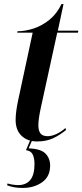

<svg xmlns="http://www.w3.org/2000/svg" viewBox="-20 -687 406 946"><path d="M163 10Q115 10 86 -18Q57 -46 57 -96Q57 -134 69 -191L141 -526H65L66 -533Q104 -533 145.5 -546.5Q187 -560 223.5 -589.5Q260 -619 283 -667H293L265 -536H366L364 -526H262L182 -160Q169 -101 169 -70Q169 -43 179.5 -29.5Q190 -16 215 -16Q235 -16 258.5 -27Q282 -38 302 -56L306 -47Q276 -22 242 -6Q208 10 163 10ZM92 239Q66 239 48.5 235.5Q31 232 15 226L17 217Q31 221 45 223Q59 225 70 225Q108 225 129 200Q150 175 150 120Q150 94 141.5 75Q133 56 108 53L132 -4H142L121 44Q181 46 204 69.5Q227 93 227 129Q227 183 187.5 211Q148 239 92 239Z"/></svg>

Font: Noto Serif Display Condensed SemiBold
Style: Italic
Weight: 600
Width: 3
Italic angle: -12°
Designer: Monotype Design Team
Foundry: Monotype Imaging Inc.
Version: Version 2.009